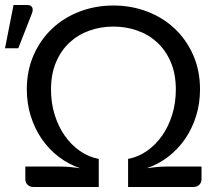

<svg xmlns="http://www.w3.org/2000/svg" viewBox="-50 -746 876 766"><path d="M754 -81.5V-31.5Q754 -17.5 745 -8.8Q736 0 721 0H461V-112Q501.5 -119.5 536.2 -143.8Q571 -168 596.8 -204.8Q622.5 -241.5 637 -288.5Q651.5 -335.5 651.5 -388.5Q651.5 -451.5 631.2 -498.5Q611 -545.5 576.8 -577Q542.5 -608.5 497.5 -624.2Q452.5 -640 402.5 -640Q352.5 -640 307.5 -624.2Q262.5 -608.5 228.2 -577Q194 -545.5 173.8 -498.5Q153.5 -451.5 153.5 -388.5Q153.5 -335.5 168 -288.5Q182.5 -241.5 208.2 -204.8Q234 -168 268.8 -143.8Q303.5 -119.5 344 -112V0H84Q69 0 60 -8.8Q51 -17.5 51 -31.5V-81.5H194Q212 -81.5 231.2 -79.5Q250.5 -77.5 269.5 -75Q223.5 -90.5 184.5 -120.2Q145.5 -150 117.2 -190.8Q89 -231.5 73 -282Q57 -332.5 57 -389.5Q57 -464.5 84.2 -526.2Q111.5 -588 158.2 -632Q205 -676 268 -700Q331 -724 402.5 -724Q474 -724 537 -700Q600 -676 646.8 -632Q693.5 -588 720.8 -526.2Q748 -464.5 748 -389.5Q748 -332.5 732 -282Q716 -231.5 687.8 -190.8Q659.5 -150 620.5 -120.2Q581.5 -90.5 535.5 -75Q554.5 -77.5 573.8 -79.5Q593 -81.5 611 -81.5ZM-30 -553.5 4 -726H59.5Q73 -726 78 -717.2Q83 -708.5 78 -694L23 -553.5Z"/></svg>

Font: Lato 2
Style: Regular
Weight: 400
Designer: Lukasz Dziedzic with Adam Twardoch and Botio Nikoltchev
Foundry: tyPoland Lukasz Dziedzic
Version: Version 2.015; 2015-08-06; http://www.latofonts.com/